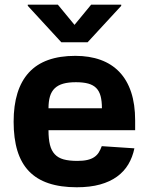

<svg xmlns="http://www.w3.org/2000/svg" viewBox="-20 -792 638 823"><path d="M38.4 -270.2Q38.4 -409.8 103.9 -481.2Q169.4 -552.6 302.9 -552.6Q363.6 -552.6 411.2 -535.3Q458.8 -518.1 491.8 -483.5Q524.9 -448.9 542.1 -397Q559.3 -345.2 559.3 -275.6V-234H187.9V-233.7Q187.9 -196.4 194.1 -171.3Q200.3 -146.3 214.7 -130.9Q229 -115.4 252.7 -108.8Q276.3 -102.3 311.4 -102.3Q337 -102.3 354.4 -106.4Q371.8 -110.4 383.7 -118.4Q395.6 -126.4 403.1 -138.1Q410.5 -149.9 416.2 -165.5L556.1 -156.2Q548.3 -118.3 530 -87.5Q511.7 -56.8 481.7 -35Q451.7 -13.1 408.9 -1.2Q366.1 10.7 308.9 10.7Q239.3 10.7 188.4 -6.4Q137.4 -23.4 104 -58.2Q70.7 -93 54.5 -146Q38.4 -198.9 38.4 -270.2ZM99.1 -767V-772H228L299.4 -685.4L370.7 -772H499.6V-767L355.5 -610.8H242.9ZM416.9 -327.8Q416.9 -358.7 411.2 -380.1Q405.5 -401.6 392.4 -414.8Q379.3 -427.9 358 -433.8Q336.6 -439.6 305.4 -439.6Q273.4 -439.6 251.2 -433.4Q229 -427.2 214.8 -413.7Q200.6 -400.2 194.2 -378.9Q187.9 -357.6 187.9 -327.8Z"/></svg>

Font: Cannonade
Style: Bold
Weight: 700
Designer: Rasmus Andersson
Foundry: rsms
Version: Version 3.012;git-f93a4a705